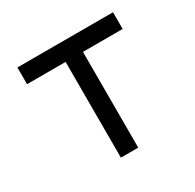

<svg xmlns="http://www.w3.org/2000/svg" viewBox="-152 -868 1053 1035"><g transform="rotate(-30 374.5 -350.0)"><path d="M317 0V-596H77V-700H672V-596H425V0Z"/></g></svg>

Font: Lexend Mega
Style: Regular
Weight: 400
Designer: Bonnie Shaver-Troup, Thomas Jockin
Foundry: Lexend
Version: Version 1.007